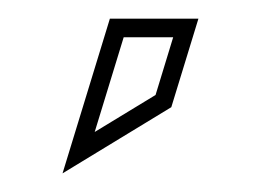

<svg xmlns="http://www.w3.org/2000/svg" viewBox="-20 -115 280 206"><path d="M47.1 71 163.8 0 192.9 -95H97.9ZM81.6 26.6 112.7 -75H165.8L146.9 -13.1Z"/></svg>

Font: Din Kursivschrift
Style: EngGhost
Weight: 400
Version: Version 1.089